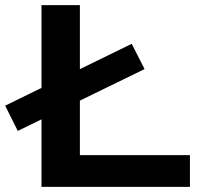

<svg xmlns="http://www.w3.org/2000/svg" viewBox="-55 -725 785 745"><path d="M106 0V-705H255V-123H682V0ZM14 -217 -35 -315 456 -555 506 -457Z"/></svg>

Font: Nunito Sans 10pt Expanded
Style: Bold
Weight: 700
Width: 7
Designer: Vernon Adams
Foundry: Vernon Adams
Version: Version 3.101;gftools[0.9.27]